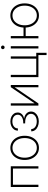

<svg xmlns="http://www.w3.org/2000/svg" viewBox="1363 -2119 913 3679"><g transform="rotate(-90 1819.5 -279.5)"><path d="M473.1 -529.3V0H429.7V-487.8H119.1V0H75.7V-529.3Z M825.7 10.3Q757.8 10.3 705.3 -25.1Q652.8 -60.5 623.3 -122.3Q593.8 -184.1 593.8 -263.2Q593.8 -343.3 623.3 -405Q652.8 -466.8 705.3 -502.2Q757.8 -537.6 825.7 -537.6Q893.6 -537.6 945.8 -502.2Q998 -466.8 1027.8 -405Q1057.6 -343.3 1057.6 -263.2Q1057.6 -184.1 1027.8 -122.3Q998 -60.5 946 -25.1Q894 10.3 825.7 10.3ZM825.7 -30.3Q882.3 -30.3 924.6 -60.5Q966.8 -90.8 990.2 -143.6Q1013.7 -196.3 1013.7 -263.2Q1013.7 -330.6 990.2 -383.3Q966.8 -436 924.6 -466.6Q882.3 -497.1 825.7 -497.1Q769.5 -497.1 727.1 -466.6Q684.6 -436 660.9 -383.3Q637.2 -330.6 637.2 -263.2Q637.2 -196.3 660.9 -143.6Q684.6 -90.8 727.1 -60.5Q769.5 -30.3 825.7 -30.3Z M1332.5 7.3Q1278.3 7.3 1235.4 -11.2Q1192.4 -29.8 1167.5 -62.5Q1142.6 -95.2 1142.1 -137.7H1186Q1186.5 -90.3 1227.5 -61Q1268.6 -31.7 1332 -31.7Q1397.9 -31.7 1438 -63.5Q1478 -95.2 1478 -142.1Q1478 -192.9 1432.6 -223.4Q1387.2 -253.9 1313 -253.9H1293.9V-291H1313Q1378.4 -291 1419.7 -319.6Q1460.9 -348.1 1460.9 -395.5Q1460.9 -440.9 1425.5 -470Q1390.1 -499 1331.5 -499Q1273.9 -499 1236.3 -470Q1198.7 -440.9 1198.2 -393.1H1155.8Q1156.2 -435.5 1179.4 -468Q1202.6 -500.5 1242.4 -518.8Q1282.2 -537.1 1332 -537.1Q1382.8 -537.1 1421.4 -518.6Q1460 -500 1481.7 -468.5Q1503.4 -437 1503.4 -397.5Q1503.4 -352.1 1472.9 -318.8Q1442.4 -285.6 1390.6 -274.9V-272.9Q1452.1 -262.7 1487.1 -226.8Q1522 -190.9 1522 -141.1Q1522 -99.1 1497.6 -65.4Q1473.1 -31.7 1430.4 -12.2Q1387.7 7.3 1332.5 7.3Z M2029.8 0H1986.3V-452.1H1984.4L1676.8 0H1635.3V-529.3H1678.7V-76.2H1681.2L1988.8 -529.3H2029.8Z M2181.2 0V-529.3H2224.6V-41.5H2535.2V-529.3H2578.6V0ZM2604 156.2V0H2556.6V-41.5H2647.5V156.2Z M2730 0V-529.3H2773.4V0ZM2751.5 -647.5Q2737.3 -647.5 2727.1 -657.7Q2716.8 -668 2716.8 -682.1Q2716.8 -696.3 2727.1 -706.3Q2737.3 -716.3 2751.5 -716.3Q2766.1 -716.3 2776.4 -706.3Q2786.6 -696.3 2786.6 -682.1Q2786.6 -668 2776.4 -657.7Q2766.1 -647.5 2751.5 -647.5Z M2924.8 0V-529.3H2967.3V0ZM2955.6 -244.1V-285.2H3152.8V-244.1ZM3362.8 10.3Q3294.9 10.3 3242.4 -25.1Q3189.9 -60.5 3160.2 -122.3Q3130.4 -184.1 3130.4 -263.2Q3130.4 -343.3 3160.2 -405Q3189.9 -466.8 3242.4 -502.2Q3294.9 -537.6 3362.8 -537.6Q3430.7 -537.6 3482.7 -502.2Q3534.7 -466.8 3564.5 -405Q3594.2 -343.3 3594.2 -263.2Q3594.2 -184.1 3564.7 -122.3Q3535.2 -60.5 3482.9 -25.1Q3430.7 10.3 3362.8 10.3ZM3362.8 -30.3Q3418.9 -30.3 3461.4 -60.5Q3503.9 -90.8 3527.3 -143.6Q3550.8 -196.3 3550.8 -263.2Q3550.8 -330.6 3527.1 -383.3Q3503.4 -436 3461.2 -466.6Q3418.9 -497.1 3362.8 -497.1Q3306.6 -497.1 3264.2 -466.6Q3221.7 -436 3198 -383.3Q3174.3 -330.6 3174.3 -263.2Q3174.3 -196.3 3197.8 -143.6Q3221.2 -90.8 3263.7 -60.5Q3306.2 -30.3 3362.8 -30.3Z"/></g></svg>

Font: Inter 24pt ExtraLight
Style: Regular
Weight: 250
Designer: Rasmus Andersson
Foundry: rsms
Version: Version 4.001;git-66647c0bb